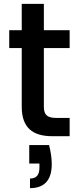

<svg xmlns="http://www.w3.org/2000/svg" viewBox="-20 -708 412 998"><path d="M93 -458V-153C93 -45 149 0 252 0H342V-95H272C225 -95 208 -112 208 -153V-458H342V-551H208V-688H93V-551H28V-458ZM132 142H185V163C185 202 169 220 136 220V270C211 270 249 228 249 145C249 114 244 81 235 46H132Z"/></svg>

Font: Poppins Medium
Style: Regular
Weight: 500
Designer: Ninad Kale (Devanagari), Jonny Pinhorn (Latin)
Foundry: Indian Type Foundry
Version: 4.004